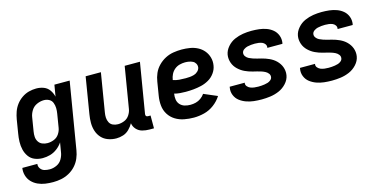

<svg xmlns="http://www.w3.org/2000/svg" viewBox="-74 -923 3026 1520"><g transform="rotate(-15 1439.5 -162.5)"><path d="M209 213Q242 213 275 206.5Q308 200 339.5 183Q371 166 395 139.5Q419 113 432.5 81Q446 49 451 17L542 -530H417L401 -436Q394 -466 376.5 -491Q359 -516 330.5 -527Q302 -538 269 -538Q239 -538 208.5 -530Q178 -522 150.5 -503Q123 -484 103.5 -458Q84 -432 73.5 -402Q63 -372 58 -342L40 -232Q34 -198 33 -164.5Q32 -131 39.5 -99.5Q47 -68 65.5 -42Q84 -16 114 -4Q144 8 178 8Q209 8 239.5 -0.5Q270 -9 297 -29.5Q324 -50 342 -77L329 0Q325 28 309.5 55Q294 82 265.5 95Q237 108 209 108Q187 108 166.5 102.5Q146 97 133.5 79.5Q121 62 124 41H1Q-4 73 5 103.5Q14 134 35 156Q56 178 84.5 191Q113 204 144.5 208.5Q176 213 209 213ZM246 -97Q224 -97 204 -105Q184 -113 172.5 -131Q161 -149 159.5 -170.5Q158 -192 162 -215L180 -325Q184 -353 200.5 -380Q217 -407 246 -420Q275 -433 304 -433Q327 -433 346.5 -422.5Q366 -412 374 -391Q382 -370 382.5 -347.5Q383 -325 379 -302L361 -192Q357 -166 341 -142Q325 -118 298.5 -107.5Q272 -97 246 -97Z M782 8Q810 8 838 -1Q866 -10 887.5 -31.5Q909 -53 923 -78Q927 -50 946.5 -28.5Q966 -7 994 0.5Q1022 8 1052 8H1089V-97H1070Q1063 -97 1057.5 -99.5Q1052 -102 1050.5 -108Q1049 -114 1050 -121L1118 -530H993L937 -192Q933 -166 917 -142Q901 -118 875 -107.5Q849 -97 823 -97Q801 -97 782 -105.5Q763 -114 753.5 -132.5Q744 -151 743 -172Q742 -193 746 -215L798 -530H673L624 -232Q618 -197 618 -162Q618 -127 628.5 -95Q639 -63 661 -39Q683 -15 715.5 -3.5Q748 8 782 8Z M1417 8Q1459 8 1502.5 -3Q1546 -14 1583.5 -42Q1621 -70 1645 -108L1535 -155Q1522 -136 1502.5 -122Q1483 -108 1461 -102.5Q1439 -97 1417 -97Q1393 -97 1370.5 -103.5Q1348 -110 1332.5 -127Q1317 -144 1313.5 -167.5Q1310 -191 1314 -215V-216Q1336 -210 1360 -208Q1384 -206 1407 -206H1408Q1440 -206 1471.5 -209Q1503 -212 1535 -219.5Q1567 -227 1597 -244Q1627 -261 1647.5 -289.5Q1668 -318 1673 -350Q1679 -384 1670 -416Q1661 -448 1640.5 -472.5Q1620 -497 1591 -512Q1562 -527 1528.5 -532.5Q1495 -538 1461 -538Q1428 -538 1393.5 -532.5Q1359 -527 1327 -510.5Q1295 -494 1269 -467.5Q1243 -441 1229 -408.5Q1215 -376 1210 -342L1192 -232Q1185 -191 1189 -151.5Q1193 -112 1213.5 -79.5Q1234 -47 1266.5 -27Q1299 -7 1338 0.5Q1377 8 1417 8ZM1435 -310Q1408 -310 1381.5 -312Q1355 -314 1331 -323L1332 -325Q1335 -347 1345.5 -368.5Q1356 -390 1374.5 -405.5Q1393 -421 1416 -427Q1439 -433 1461 -433Q1478 -433 1494 -430Q1510 -427 1524 -420Q1538 -413 1546 -398.5Q1554 -384 1552 -367Q1549 -350 1535 -336.5Q1521 -323 1503.5 -318Q1486 -313 1469 -311.5Q1452 -310 1435 -310Z M1973 8Q2008 8 2044.5 3Q2081 -2 2116 -17Q2151 -32 2178 -61.5Q2205 -91 2211 -127Q2214 -145 2212 -162Q2210 -179 2204.5 -194Q2199 -209 2190 -222.5Q2181 -236 2169.5 -247.5Q2158 -259 2144.5 -268Q2131 -277 2116 -284Q2101 -291 2085 -296.5Q2069 -302 2053 -306Q2037 -310 2020.5 -314Q2004 -318 1988 -323.5Q1972 -329 1957.5 -336Q1943 -343 1932.5 -357Q1922 -371 1925 -388Q1928 -403 1942.5 -413Q1957 -423 1972 -426.5Q1987 -430 2002.5 -431.5Q2018 -433 2033 -433Q2048 -433 2063.5 -431Q2079 -429 2092.5 -423.5Q2106 -418 2115 -405.5Q2124 -393 2121 -378V-375H2244Q2245 -379 2246 -382Q2251 -414 2240 -443Q2229 -472 2206.5 -491Q2184 -510 2155.5 -520.5Q2127 -531 2096 -534.5Q2065 -538 2033 -538Q1998 -538 1963 -532.5Q1928 -527 1894 -512Q1860 -497 1834.5 -467.5Q1809 -438 1803 -404Q1800 -386 1802 -369Q1804 -352 1809.5 -336.5Q1815 -321 1824 -307.5Q1833 -294 1844.5 -283Q1856 -272 1869.5 -262.5Q1883 -253 1898 -246Q1913 -239 1928.5 -233.5Q1944 -228 1960.5 -224Q1977 -220 1993.5 -216Q2010 -212 2025.5 -207Q2041 -202 2056 -194.5Q2071 -187 2081.5 -173.5Q2092 -160 2089 -143Q2087 -130 2075.5 -120.5Q2064 -111 2051 -107Q2038 -103 2025 -101Q2012 -99 1999 -98Q1986 -97 1973 -97Q1956 -97 1940 -99Q1924 -101 1909.5 -106.5Q1895 -112 1884 -124.5Q1873 -137 1876 -153Q1876 -154 1877 -155H1753Q1752 -152 1752 -148Q1746 -116 1758 -86.5Q1770 -57 1794 -38.5Q1818 -20 1847.5 -9.5Q1877 1 1908.5 4.5Q1940 8 1973 8Z M2549 8Q2584 8 2620.5 3Q2657 -2 2692 -17Q2727 -32 2754 -61.5Q2781 -91 2787 -127Q2790 -145 2788 -162Q2786 -179 2780.5 -194Q2775 -209 2766 -222.5Q2757 -236 2745.5 -247.5Q2734 -259 2720.5 -268Q2707 -277 2692 -284Q2677 -291 2661 -296.5Q2645 -302 2629 -306Q2613 -310 2596.5 -314Q2580 -318 2564 -323.5Q2548 -329 2533.5 -336Q2519 -343 2508.5 -357Q2498 -371 2501 -388Q2504 -403 2518.5 -413Q2533 -423 2548 -426.5Q2563 -430 2578.5 -431.5Q2594 -433 2609 -433Q2624 -433 2639.5 -431Q2655 -429 2668.5 -423.5Q2682 -418 2691 -405.5Q2700 -393 2697 -378V-375H2820Q2821 -379 2822 -382Q2827 -414 2816 -443Q2805 -472 2782.5 -491Q2760 -510 2731.5 -520.5Q2703 -531 2672 -534.5Q2641 -538 2609 -538Q2574 -538 2539 -532.5Q2504 -527 2470 -512Q2436 -497 2410.5 -467.5Q2385 -438 2379 -404Q2376 -386 2378 -369Q2380 -352 2385.5 -336.5Q2391 -321 2400 -307.5Q2409 -294 2420.5 -283Q2432 -272 2445.5 -262.5Q2459 -253 2474 -246Q2489 -239 2504.5 -233.5Q2520 -228 2536.5 -224Q2553 -220 2569.5 -216Q2586 -212 2601.5 -207Q2617 -202 2632 -194.5Q2647 -187 2657.5 -173.5Q2668 -160 2665 -143Q2663 -130 2651.5 -120.5Q2640 -111 2627 -107Q2614 -103 2601 -101Q2588 -99 2575 -98Q2562 -97 2549 -97Q2532 -97 2516 -99Q2500 -101 2485.5 -106.5Q2471 -112 2460 -124.5Q2449 -137 2452 -153Q2452 -154 2453 -155H2329Q2328 -152 2328 -148Q2322 -116 2334 -86.5Q2346 -57 2370 -38.5Q2394 -20 2423.5 -9.5Q2453 1 2484.5 4.5Q2516 8 2549 8Z"/></g></svg>

Font: Iosevka Sparkle
Style: Bold Italic
Weight: 700
Italic angle: -9°
Designer: Belleve Invis
Foundry: Belleve Invis
Version: Version 4.5.0; ttfautohint (v1.8.3)